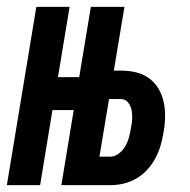

<svg xmlns="http://www.w3.org/2000/svg" viewBox="-34 -540 554 560"><path d="M-14 0 72 -520H169L135 -315H197L231 -520H329L298 -334H320Q342 -334 363 -329Q384 -324 401 -311.5Q418 -299 428.5 -281Q439 -263 443.5 -242Q448 -221 447.5 -198.5Q447 -176 443 -154Q440 -135 434.5 -116Q429 -97 419.5 -79Q410 -61 396 -45.5Q382 -30 364 -19.5Q346 -9 326.5 -4.5Q307 0 288 0H145L181 -219H119L83 0ZM287 -83Q301 -83 313 -92.5Q325 -102 332 -114.5Q339 -127 342.5 -140.5Q346 -154 348 -167Q351 -180 351.5 -193Q352 -206 350 -218Q348 -230 340 -240.5Q332 -251 319 -251H284L256 -83Z"/></svg>

Font: Iosevka Term Curly Oblique
Style: Bold
Weight: 700
Italic angle: -9°
Designer: Belleve Invis
Foundry: Belleve Invis
Version: Version 32.3.0